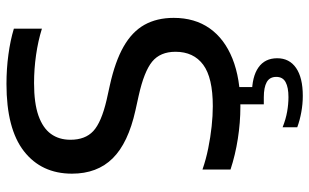

<svg xmlns="http://www.w3.org/2000/svg" viewBox="-210 -580 1002 623"><g transform="rotate(-90 291.5 -269.0)"><path d="M257 9.5Q204.5 9.5 152 1.2Q99.5 -7 52.5 -22.5V-113.5Q85.5 -102 121.5 -94.8Q157.5 -87.5 192.2 -83.8Q227 -80 258 -80Q350.5 -80 392.5 -111.2Q434.5 -142.5 434.5 -201Q434.5 -250.5 402.5 -276.8Q370.5 -303 292 -320.5L244.5 -331Q138.5 -354.5 88.8 -404.8Q39 -455 39 -537Q39 -636 111.8 -692.8Q184.5 -749.5 330 -749.5Q379.5 -749.5 425.5 -743.2Q471.5 -737 509.5 -725.5V-634.5Q469.5 -647 424 -653.5Q378.5 -660 333 -660Q268 -660 227.5 -645.8Q187 -631.5 168 -605.2Q149 -579 149 -542Q149 -494 177.2 -467.8Q205.5 -441.5 278.5 -424.5L326 -414Q403 -397 451.2 -369.5Q499.5 -342 522 -301.8Q544.5 -261.5 544.5 -207Q544.5 -138.5 510.5 -90.2Q476.5 -42 412.2 -16.2Q348 9.5 257 9.5ZM291.5 212Q265 212 238.8 207.2Q212.5 202.5 189.5 194V146.5Q216 157 240.2 161.2Q264.5 165.5 287.5 165.5Q319 165.5 336 156.2Q353 147 353 126Q353 104.5 336 95Q319 85.5 287 85.5H264V-10H320V67L298 47Q353.5 47 383.5 68Q413.5 89 413.5 129Q413.5 168.5 382 190.2Q350.5 212 291.5 212Z"/></g></svg>

Font: Encode Sans SC SemiExpanded Medium
Style: Regular
Weight: 500
Width: 6
Designer: Multiple Designers
Foundry: Impallari Type
Version: Version 3.002